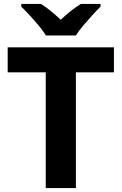

<svg xmlns="http://www.w3.org/2000/svg" viewBox="-20 -954 617 974"><path d="M365 0H212V-587H19V-714H558V-587H365ZM213 -774Q199 -797 176.5 -824Q154 -851 130.5 -876.5Q107 -902 88 -920V-934H188Q215 -917 238.5 -897.5Q262 -878 288 -854Q314 -878 339 -898Q364 -918 390 -934H490V-920Q472 -903 448.5 -877Q425 -851 402 -824Q379 -797 365 -774Z"/></svg>

Font: Noto Sans Khmer UI
Style: Bold
Weight: 700
Designer: Danh Hong and the Monotype Design Team
Foundry: Monotype Imaging Inc.
Version: Version 2.002; ttfautohint (v1.8.4.7-5d5b)